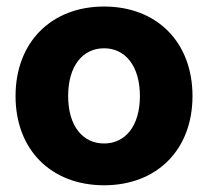

<svg xmlns="http://www.w3.org/2000/svg" viewBox="-20 -547 627 579"><path d="M293.9 11.7C453.1 11.7 560.5 -95.2 560.5 -257.3C560.5 -419.9 453.1 -527.3 293.9 -527.3C134.8 -527.3 26.9 -419.9 26.9 -257.3C26.9 -94.7 134.8 11.7 293.9 11.7ZM293.9 -114.3C230 -114.3 185.5 -166.5 185.5 -257.3C185.5 -349.1 230 -401.4 293.9 -401.4C357.4 -401.4 401.9 -348.6 401.9 -257.3C401.9 -166.5 357.4 -114.3 293.9 -114.3Z"/></svg>

Font: Raveo Display
Style: Bold
Weight: 700
Designer: Jakub Foglar, Rasmus Andersson (Inter)
Foundry: Jakubfoglar.com
Version: Version 1.100;Glyphs 3.2.3 (3260)